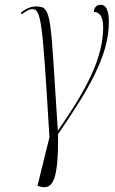

<svg xmlns="http://www.w3.org/2000/svg" viewBox="-20 -566 480 804"><path d="M146 215C202 231 225 188 223 -4C351 -191 436 -333 436 -474C436 -523 423 -546 403 -546C387 -546 374 -538 373 -516C395 -516 412 -499 412 -453C412 -326 347 -198 224 -21H222C190 -503 199 -539 132 -539C106 -539 87 -528 67 -513L71 -506C88 -519 104 -528 115 -528C153 -528 158 -476 187 9L137 212Z"/></svg>

Font: Noto Serif Display ExtraCondensed ExtraLight
Style: Italic
Weight: 200
Width: 2
Italic angle: -12°
Designer: Monotype Design Team
Foundry: Monotype Imaging Inc.
Version: Version 2.009